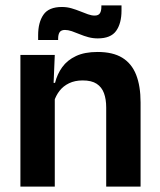

<svg xmlns="http://www.w3.org/2000/svg" viewBox="-20 -695 594 715"><path d="M375.5 0V-294.5Q375.5 -325.5 367.2 -348Q359 -370.5 340 -383Q321 -395.5 288 -395.5Q259 -395.5 237.2 -385Q215.5 -374.5 201.8 -356.8Q188 -339 181 -316.5L161 -386.5H185Q193 -419 211.8 -445Q230.5 -471 262.8 -486.2Q295 -501.5 343.5 -501.5Q400 -501.5 435 -480.2Q470 -459 486.8 -417Q503.5 -375 503.5 -313V0ZM56 0V-490.5H184L179 -371L184 -360.5V0ZM344 -552Q326 -552 309.2 -556.5Q292.5 -561 277 -567.5Q261.5 -574 247.5 -578.8Q233.5 -583.5 222 -583.5Q208 -583.5 202.2 -575.2Q196.5 -567 196.5 -550.5V-546H122V-564Q122 -611.5 141.8 -640.2Q161.5 -669 210.5 -669Q229.5 -669 246.5 -664Q263.5 -659 278.8 -652.8Q294 -646.5 307.5 -641.8Q321 -637 332.5 -637Q346.5 -637 352 -645.5Q357.5 -654 357.5 -670V-675H432.5V-655.5Q432.5 -608 412.5 -580Q392.5 -552 344 -552Z"/></svg>

Font: Anek Gurmukhi Medium SemiBold
Style: Regular
Weight: 600
Version: Version 1.003